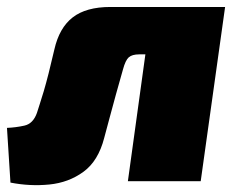

<svg xmlns="http://www.w3.org/2000/svg" viewBox="-39 -520 684 551"><path d="M594 -500 576 -364H361Q340 -364 330.5 -355.5Q321 -347 314 -321Q304 -287 294 -250Q284 -213 275 -180Q266 -147 260 -124Q243 -58 200.5 -27Q158 4 102.5 9.5Q47 15 -9 4L-19 -153Q6 -154 31 -159.5Q56 -165 67 -196Q70 -206 75 -221Q80 -236 86.5 -258Q93 -280 100.5 -309.5Q108 -339 117 -378Q131 -440 169.5 -470Q208 -500 278 -500ZM607 -500 537 0H328L397 -500Z"/></svg>

Font: Exo 2 Black
Style: Italic
Weight: 900
Italic angle: -8°
Designer: Natanael Gama
Foundry: Natanael Gama
Version: Version 2.010